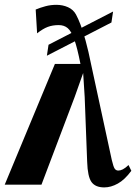

<svg xmlns="http://www.w3.org/2000/svg" viewBox="-39 -784 578 815"><path d="M403.5 11.5Q366 11.5 349.5 -11.2Q333 -34 331 -97L320.5 -372L314 -474L278 -372.5L137 0H-19L194 -512.5H302.5Q289 -581.5 276.2 -616.8Q263.5 -652 248.2 -664.8Q233 -677.5 210 -677.5Q184.5 -677.5 163.8 -669.8Q143 -662 118.5 -642.5L112.5 -743.5Q131.5 -751.5 153.8 -757.5Q176 -763.5 200.5 -763.5Q227 -763.5 249.5 -753.5Q272 -743.5 283.5 -722.5Q293 -705 303 -678.8Q313 -652.5 324.5 -611Q336 -569.5 349 -505L435.5 -105Q442.5 -75.5 448 -67.8Q453.5 -60 463.5 -60Q472 -60 482.5 -65.2Q493 -70.5 506.5 -83.5L518.5 -59Q490.5 -21 461.2 -4.8Q432 11.5 403.5 11.5ZM160 -547.5 167 -594 441 -735 434 -688.5Z"/></svg>

Font: Merriweather 120pt ExtraBold
Style: Italic
Weight: 800
Italic angle: -7.8°
Version: Version 2.101